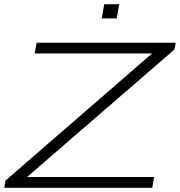

<svg xmlns="http://www.w3.org/2000/svg" viewBox="-26 -888 851 908"><path d="M-6 0 0 -34 693 -635H138L147 -686H805L799 -654L102 -51H703L694 0ZM455 -801 467 -868H538L526 -801Z"/></svg>

Font: Archivo Expanded Thin
Style: Italic
Weight: 250
Width: 7
Italic angle: -10°
Designer: Hector Gatti
Foundry: Omnibus-Type
Version: Version 2.001